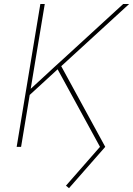

<svg xmlns="http://www.w3.org/2000/svg" viewBox="-20 -748 678 978"><path d="M128.4 -261.7 125 -285.2Q159.7 -316.9 191.2 -345.9Q222.7 -375 254.4 -404.3Q286.1 -433.6 320.8 -464.8L607.4 -727.5H637.7L284.7 -404.3L277.8 -398.9ZM64.9 0 185.5 -727.5H208L165 -468.8L135.3 -289.1L132.8 -273.4L87.4 0ZM331.5 210.4 315.9 197.8 489.3 0 269 -403.3 289.1 -416 516.1 0Z"/></svg>

Font: Inter 16pt Thin
Style: Italic
Weight: 250
Italic angle: -9.3988°
Version: Version 4.001;git-66647c0bb